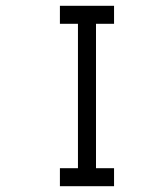

<svg xmlns="http://www.w3.org/2000/svg" viewBox="-20 -645 540 665"><path d="M375 0V-62.5H312.5Q312.5 -62.5 312.5 -562.5H375V-625H187.5V-562.5H250Q250 -562.5 250 -62.5H187.5V0Z"/></svg>

Font: UnifontExMono
Style: Regular
Weight: 500
Version: Version 15.0.06